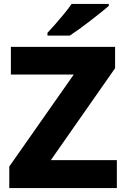

<svg xmlns="http://www.w3.org/2000/svg" viewBox="-20 -951 635 971"><path d="M571 0H27V-109L353 -574H35V-714H562V-606L237 -141H571ZM530 -921Q514 -907 489 -887Q464 -867 435.5 -845Q407 -823 380 -803.5Q353 -784 333 -771H220V-785Q237 -803 259.5 -828.5Q282 -854 304.5 -881.5Q327 -909 342 -931H530Z"/></svg>

Font: Noto Kufi Arabic ExtraBold
Style: Regular
Weight: 800
Designer: Monotype Design Team, David Williams, Khaled Hosny
Foundry: Google LLC
Version: Version 2.109; ttfautohint (v1.8.4.7-5d5b)